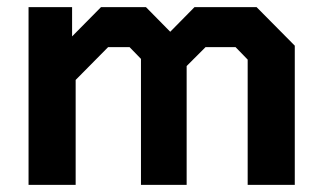

<svg xmlns="http://www.w3.org/2000/svg" viewBox="-20 -518 901 538"><path d="M60 -498H182V-416L263 -498H389L457 -429L525 -498H699L806 -390V0H674V-351L640 -386H556L503 -333V0H375V-353L343 -386H283L192 -294V0H60Z"/></svg>

Font: Chakra Petch
Style: Bold
Weight: 700
Designer: Katatrad Aksorn Co.,Ltd.
Foundry: Cadson Demak Co.,Ltd.
Version: Version 1.000; ttfautohint (v1.6)